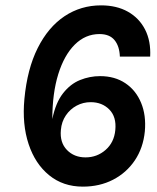

<svg xmlns="http://www.w3.org/2000/svg" viewBox="-20 -682 586 716"><path d="M289 14Q215.5 14 163.4 -28.4Q111.2 -70.8 86.7 -144.6Q62.1 -218.5 71 -313Q81.5 -425.1 120.7 -503Q159.8 -580.9 220.6 -621.5Q281.5 -662 356.9 -662Q415 -662 457.1 -638.3Q499.3 -614.5 521.2 -571.5Q543 -528.5 540 -470.9H427Q425.6 -510 407 -532.5Q388.5 -555 351 -555Q298.5 -555 258.9 -515.7Q219.3 -476.4 197.2 -405.2Q175.2 -334 175.1 -238.1Q187.6 -299.1 215 -334Q242.4 -369 278.4 -383.5Q314.5 -398.1 353.1 -398.1Q408.2 -398.1 447.6 -371.6Q487 -345.1 506.2 -298.5Q525.5 -252 520.1 -192Q514.1 -130.6 482.9 -84.1Q451.6 -37.6 401.6 -11.8Q351.5 14 289 14ZM299 -95.1Q341.9 -95.1 373.7 -122.9Q405.6 -150.7 410 -197Q414.8 -246 387.8 -273.5Q360.8 -301 318 -301Q290.1 -301 265.7 -288Q241.3 -274.9 225.5 -251.5Q209.6 -228.2 207 -197Q202.7 -150.7 229.5 -122.9Q256.3 -95.1 299 -95.1Z"/></svg>

Font: Karla
Style: Italic
Weight: 400
Italic angle: -8°
Designer: Jonathan Pinhorn
Version: Version 2.004;gftools[0.9.33]